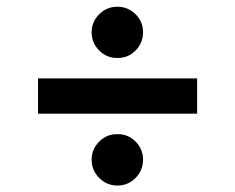

<svg xmlns="http://www.w3.org/2000/svg" viewBox="-20 -580 713 582"><path d="M577.6 -342.3V-235.4H95.2V-342.3ZM335.9 -404.3Q303.7 -403.8 280.8 -426.8Q257.8 -449.7 257.8 -482.4Q257.8 -514.2 280.8 -536.9Q303.7 -559.6 335.9 -559.6Q368.2 -559.6 390.9 -536.9Q413.6 -514.2 413.6 -482.4Q413.6 -449.7 390.9 -426.8Q368.2 -403.8 335.9 -404.3ZM335.9 -17.6Q303.7 -17.6 280.8 -40.5Q257.8 -63.5 257.8 -96.2Q257.8 -127.9 280.8 -150.9Q303.7 -173.8 335.9 -173.3Q368.2 -173.8 390.9 -150.9Q413.6 -127.9 413.6 -96.2Q413.6 -63.5 390.9 -40.5Q368.2 -17.6 335.9 -17.6Z"/></svg>

Font: Inter Semi Bold
Style: Regular
Weight: 600
Designer: Rasmus Andersson
Foundry: rsms
Version: Version 4.000;git-e0f93cc